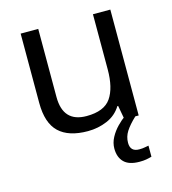

<svg xmlns="http://www.w3.org/2000/svg" viewBox="-112 -628 842 939"><g transform="rotate(-15 309.0 -158.0)"><path d="M533 -536V0H461L448 -71H444Q418 -29 372 -9.5Q326 10 274 10Q177 10 128 -36.5Q79 -83 79 -185V-536H168V-191Q168 -63 287 -63Q376 -63 410.5 -113Q445 -163 445 -257V-536ZM448 116Q448 161 493 161Q510 161 521.5 158.5Q533 156 541 155V211Q527 215 513 217.5Q499 220 479 220Q426 220 401 195Q376 170 376 126Q376 97 390.5 70Q405 43 426.5 21Q448 -1 468 -15L516 0Q482 32 465 58.5Q448 85 448 116Z"/></g></svg>

Font: Noto Sans Modi
Style: Regular
Weight: 400
Designer: Monotype Design Team
Foundry: Monotype Imaging Inc.
Version: Version 2.003; ttfautohint (v1.8.4.7-5d5b)